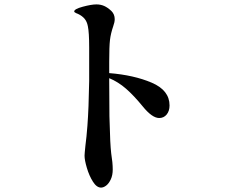

<svg xmlns="http://www.w3.org/2000/svg" viewBox="-20 -813 1040 872"><path d="M750 -334Q750 -309 737 -293Q724 -277 703 -277Q671 -277 628 -330Q588 -379 552.5 -410Q517 -441 476 -458V-448Q476 -338 477 -285L478 -254Q480 -161 485 -117Q492 -74 492 -43Q492 -17 483 2Q474 21 462 30Q450 39 439 39Q419 39 402 12Q385 -15 374.5 -50.5Q364 -86 364 -106Q364 -114 368 -152Q373 -189 377 -242Q383 -321 385 -445V-597Q385 -666 379 -694Q375 -715 364 -728Q353 -741 334 -750Q331 -751 326.5 -753Q322 -755 319.5 -757Q317 -759 317 -761Q317 -772 356 -782.5Q395 -793 418 -793Q437 -793 453 -786Q469 -779 486 -763Q501 -748 501 -726Q501 -712 494 -693Q483 -661 479.5 -631.5Q476 -602 476 -533V-481Q588 -472 669 -437.5Q750 -403 750 -334Z"/></svg>

Font: Shippori Mincho
Style: Bold
Weight: 700
Designer: FONTDASU
Foundry: FONTDASU / Google Inc. / but / Adobe
Version: Version 3.110; ttfautohint (v1.8.3)